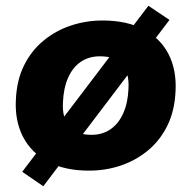

<svg xmlns="http://www.w3.org/2000/svg" viewBox="-20 -580 663 665"><path d="M288 11Q204 11 146 -20Q88 -51 59.5 -106.5Q31 -162 35 -235Q38 -303 63.5 -354Q89 -405 131 -439.5Q173 -474 225.5 -491.5Q278 -509 335 -509Q420 -509 478 -478Q536 -447 564 -392Q592 -337 588 -264Q585 -196 559.5 -144.5Q534 -93 492 -58.5Q450 -24 398 -6.5Q346 11 288 11ZM297 -113Q335 -113 363 -132.5Q391 -152 407 -188Q423 -224 425 -273Q428 -327 404 -356Q380 -385 326 -385Q288 -385 260 -366Q232 -347 216 -311Q200 -275 198 -225Q195 -172 219.5 -142.5Q244 -113 297 -113ZM130 65 57 15 494 -560 567 -511Z"/></svg>

Font: Nunito Sans 10pt Black
Style: Italic
Weight: 900
Italic angle: -9°
Designer: Vernon Adams
Foundry: Vernon Adams
Version: Version 3.101;gftools[0.9.27]